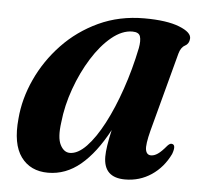

<svg xmlns="http://www.w3.org/2000/svg" viewBox="-41 -490 571 541"><g transform="rotate(5 245.0 -219.5)"><path d="M391 -134.5Q380.5 -94 383.2 -79.5Q386 -65 398.5 -65Q407.5 -65 417.5 -71.8Q427.5 -78.5 442 -96Q449 -103.5 454 -102.5Q467.5 -101 457.5 -74Q439 -35.5 405.8 -13.2Q372.5 9 331.5 9Q270.5 9 270.5 -50.5Q270.5 -76.5 282 -126.5Q246.5 -60 205 -25.5Q163.5 9 113.5 9Q63.5 9 37 -27.2Q10.5 -63.5 17.5 -135.5Q22 -192 47.5 -247.5Q73 -303 116 -348.2Q159 -393.5 217.5 -420.8Q276 -448 346.5 -448Q410 -448 445.5 -434Q481 -420 479.5 -402Q478.5 -387.5 467 -381.5Q455.5 -375.5 450.5 -357.5ZM138.5 -135.5Q132.5 -92 142.8 -72Q153 -52 170 -52Q192.5 -52 216.8 -77.2Q241 -102.5 264 -146.2Q287 -190 306.2 -246Q325.5 -302 338 -363Q342 -384.5 338.2 -396.2Q334.5 -408 316 -408Q287 -408 257.5 -383.8Q228 -359.5 203 -319.5Q178 -279.5 160.8 -231.5Q143.5 -183.5 138.5 -135.5Z"/></g></svg>

Font: Fraunces 144pt S050 SemiBold
Style: Italic
Weight: 600
Italic angle: -16°
Version: Version 1.000; ttfautohint (v1.8.3)